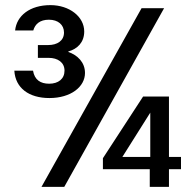

<svg xmlns="http://www.w3.org/2000/svg" viewBox="-20 -730 754 750"><path d="M533 -698 142 0H231L621 -698ZM36 -454C40 -386 93 -347 173 -347C257 -347 312 -391 312 -445C312 -487 282 -515 247 -527V-529C283 -539 309 -565 309 -607C309 -665 251 -710 177 -710C97 -710 45 -669 39 -611H110C117 -636 136 -653 171 -653C207 -653 230 -633 230 -603C230 -571 204 -554 168 -554H128V-504H170C206 -504 232 -486 232 -454C232 -422 208 -403 172 -403C138 -403 115 -418 109 -454ZM382 -69H565V0H640V-69H687V-117H640V-353H539L382 -112ZM458 -117 567 -290V-117Z"/></svg>

Font: Malmofest
Style: Regular
Weight: 400
Designer: Jonny Pinhorn (Poppins), Kolossal
Version: Version 1.004;Glyphs 3.1.2 (3151)